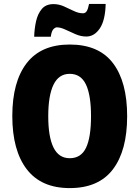

<svg xmlns="http://www.w3.org/2000/svg" viewBox="-20 -953 714 983"><path d="M631 -358Q631 -182 558 -86Q485 10 337 10Q191 10 117 -86.5Q43 -183 43 -359Q43 -534 116.5 -629.5Q190 -725 337 -725Q486 -725 558.5 -629.5Q631 -534 631 -358ZM227 -358Q227 -252 254 -197.5Q281 -143 337 -143Q395 -143 420.5 -196.5Q446 -250 446 -358Q446 -466 420 -520.5Q394 -575 337 -575Q281 -575 254 -519.5Q227 -464 227 -358ZM155 -765Q156 -805 164.5 -843.5Q173 -882 194 -907Q215 -932 254 -932Q281 -932 307 -920.5Q333 -909 357.5 -897Q382 -885 405 -885Q417 -885 424 -896Q431 -907 436 -933H521Q519 -849 491 -807.5Q463 -766 422 -766Q394 -766 366.5 -778Q339 -790 314.5 -801.5Q290 -813 271 -813Q263 -813 253.5 -803.5Q244 -794 240 -765Z"/></svg>

Font: Noto Sans Myanmar Condensed Black
Style: Regular
Weight: 900
Width: 3
Designer: Monotype Design Team
Foundry: Monotype Imaging Inc.
Version: Version 2.107; ttfautohint (v1.8.4.7-5d5b)